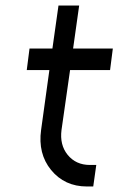

<svg xmlns="http://www.w3.org/2000/svg" viewBox="-20 -676 429 696"><path d="M192 -656 170 -500H87L77 -422H159L129 -205Q117 -119 165 -60Q214 0 295 0H318L329 -78H306Q255 -78 225 -115Q196 -151 203 -205L234 -422H379L389 -500H245L267 -656Z"/></svg>

Font: Unageo
Style: Regular-Italic
Weight: 400
Designer: Richard Sepsi
Foundry: Richard Sepsi
Version: Version 2.000